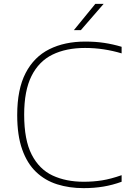

<svg xmlns="http://www.w3.org/2000/svg" viewBox="-20 -964 676 993"><path d="M412 9Q338 9 275.5 -10.8Q213 -30.5 166.8 -74.5Q120.5 -118.5 94.8 -191Q69 -263.5 69 -369Q69 -502.5 112.5 -586.2Q156 -670 235.2 -709.5Q314.5 -749 421 -749Q474.5 -749 519 -742.2Q563.5 -735.5 609 -722V-688Q564 -701.5 516.5 -708.8Q469 -716 420 -716Q322 -716 251.5 -681.5Q181 -647 143 -571Q105 -495 105 -371Q105 -240 144 -164.2Q183 -88.5 252.2 -56.2Q321.5 -24 413 -24Q462.5 -24 508 -31.2Q553.5 -38.5 609 -58V-24Q562.5 -7 514.8 1Q467 9 412 9ZM362 -808 473 -944H516L398 -808Z"/></svg>

Font: Encode Sans Expanded Expanded Thin
Style: Regular
Weight: 100
Width: 7
Designer: Multiple Designers
Foundry: Impallari Type
Version: Version 3.000; ttfautohint (v1.8.3) -l 8 -r 50 -G 200 -x 14 